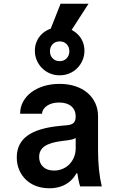

<svg xmlns="http://www.w3.org/2000/svg" viewBox="-20 -1000 640 1030"><path d="M386 -375Q386 -352 375 -341Q364 -330 338 -328L305 -325Q185 -314 127.5 -272.5Q70 -231 70 -156Q70 -119 83 -88.5Q96 -58 119 -36Q142 -14 174 -2Q206 10 245 10Q286 10 318 -4Q350 -18 372 -44Q394 -70 406 -107.5Q418 -145 418 -193L365 -70H395Q398 -50 401.5 -32.5Q405 -15 410 0H526Q516 -42 511 -90Q506 -138 506 -193V-376Q506 -415 491 -447Q476 -479 449 -502Q422 -525 384 -537.5Q346 -550 299 -550Q253 -550 214.5 -538Q176 -526 148 -505Q120 -484 104 -454.5Q88 -425 88 -390H205Q208 -417 233.5 -433.5Q259 -450 297 -450Q339 -450 362.5 -430Q386 -410 386 -375ZM386 -292V-204Q386 -179 377 -157Q368 -135 352.5 -119Q337 -103 315.5 -94Q294 -85 270 -85Q233 -85 211.5 -105Q190 -125 190 -158Q190 -195 219.5 -215.5Q249 -236 315 -244L347 -248Q389 -253 408 -278.5Q427 -304 427 -352ZM167 -728Q167 -700.1 177.5 -676.1Q188 -652 206.2 -634Q224.4 -615.9 248.2 -606Q272 -596 299.9 -596Q327.8 -596 351.9 -606Q376 -616 394 -634Q412 -652 422.5 -676.1Q433 -700.1 433 -728Q433 -754.8 423 -777.9Q413 -801 394.8 -818.1Q376.6 -835.2 352.8 -844.6Q329 -854 300.5 -854Q272 -854 247.5 -844.5Q223 -835 205 -818Q187 -801 177 -777.9Q167 -754.8 167 -728ZM299.9 -672Q277 -672 262.5 -686.9Q248 -701.9 248 -724.9Q248 -748 262.6 -763Q277.1 -778 300.1 -778Q323 -778 337.5 -763.1Q352 -748.1 352 -725.1Q352 -702 337.4 -687Q322.9 -672 299.9 -672ZM455 -980H305L226 -780H326Z"/></svg>

Font: CommitMonoV142 ExtLt
Style: Regular
Weight: 200
Monospace: yes
Designer: Eigil Nikolajsen
Foundry: Eigil Nikolajsen
Version: Version 1.142